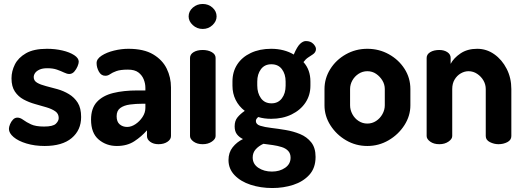

<svg xmlns="http://www.w3.org/2000/svg" viewBox="-20 -727 2644 968"><path d="M205 9Q155 9 113.5 -3.5Q72 -16 48.5 -36Q25 -56 25 -77Q25 -87 30.5 -100.5Q36 -114 45.5 -124Q55 -134 68 -134Q82 -134 97.5 -122.5Q113 -111 136.5 -100Q160 -89 202 -89Q247 -89 261.5 -103Q276 -117 276 -132Q276 -154 258.5 -166Q241 -178 214 -186Q187 -194 156.5 -202.5Q126 -211 99 -225.5Q72 -240 55 -265.5Q38 -291 38 -332Q38 -368 55 -402Q72 -436 111 -458.5Q150 -481 217 -481Q258 -481 294.5 -472.5Q331 -464 354 -449Q377 -434 377 -416Q377 -407 371 -392.5Q365 -378 354.5 -366Q344 -354 329 -354Q318 -354 302.5 -361.5Q287 -369 267 -376Q247 -383 219 -383Q194 -383 179 -376Q164 -369 157 -359Q150 -349 150 -338Q150 -320 167 -310Q184 -300 211.5 -293Q239 -286 269.5 -277.5Q300 -269 327.5 -252.5Q355 -236 372 -209Q389 -182 389 -137Q389 -71 341.5 -31Q294 9 205 9Z M569 9Q516 9 477.5 -23.5Q439 -56 439 -124Q439 -181 468.5 -213Q498 -245 550.5 -258Q603 -271 672 -271H713V-284Q713 -306 704.5 -327Q696 -348 677.5 -362Q659 -376 625 -376Q587 -376 566.5 -368.5Q546 -361 535 -353Q524 -345 511 -345Q490 -345 478.5 -366Q467 -387 467 -409Q467 -430 492.5 -446.5Q518 -463 555 -472Q592 -481 627 -481Q705 -481 752 -453Q799 -425 820.5 -381Q842 -337 842 -286V-41Q842 -24 824 -12Q806 0 779 0Q754 0 737.5 -12Q721 -24 721 -41V-70Q694 -39 657.5 -15Q621 9 569 9ZM621 -87Q642 -87 663 -101Q684 -115 698.5 -137Q713 -159 713 -183V-204H698Q665 -204 635 -200Q605 -196 586.5 -182.5Q568 -169 568 -141Q568 -113 583.5 -100Q599 -87 621 -87Z M1002 0Q974 0 956 -13Q938 -26 938 -41V-435Q938 -453 956 -464Q974 -475 1002 -475Q1029 -475 1048 -464Q1067 -453 1067 -435V-41Q1067 -26 1048 -13Q1029 0 1002 0ZM1002 -581Q973 -581 952 -600.5Q931 -620 931 -644Q931 -670 952 -688.5Q973 -707 1002 -707Q1031 -707 1051.5 -688.5Q1072 -670 1072 -644Q1072 -620 1051.5 -600.5Q1031 -581 1002 -581Z M1353 221Q1294 221 1243.5 204.5Q1193 188 1162.5 156Q1132 124 1132 80Q1132 42 1153 15.5Q1174 -11 1205 -26Q1186 -35 1174.5 -50Q1163 -65 1163 -90Q1163 -118 1177.5 -135.5Q1192 -153 1214 -168Q1184 -191 1168 -223.5Q1152 -256 1152 -295V-316Q1152 -365 1176 -402Q1200 -439 1244.5 -460Q1289 -481 1347 -481Q1380 -481 1409 -473.5Q1438 -466 1461 -452Q1478 -492 1493 -506Q1508 -520 1522 -520Q1546 -520 1559.5 -506Q1573 -492 1573 -480Q1573 -471 1568.5 -464Q1564 -457 1556 -452Q1547 -446 1534 -437.5Q1521 -429 1510 -414Q1528 -394 1536.5 -369.5Q1545 -345 1545 -316V-295Q1545 -247 1520 -209.5Q1495 -172 1450 -150Q1405 -128 1347 -128Q1311 -128 1282 -137Q1277 -133 1273.5 -128Q1270 -123 1270 -117Q1270 -100 1292 -93Q1314 -86 1348 -82Q1382 -78 1420.5 -71.5Q1459 -65 1493 -51Q1527 -37 1549 -9.5Q1571 18 1571 64Q1571 120 1539.5 154.5Q1508 189 1458.5 205Q1409 221 1353 221ZM1351 138Q1390 138 1417.5 119Q1445 100 1445 68Q1445 47 1433 34Q1421 21 1400.5 14.5Q1380 8 1356 4.5Q1332 1 1308 -2Q1284 9 1269 26Q1254 43 1254 67Q1254 100 1282.5 119Q1311 138 1351 138ZM1349 -206Q1382 -206 1401 -231Q1420 -256 1420 -295V-316Q1420 -353 1401.5 -378Q1383 -403 1348 -403Q1314 -403 1295.5 -378Q1277 -353 1277 -316V-296Q1277 -258 1295.5 -232Q1314 -206 1349 -206Z M1832 9Q1774 9 1725 -19.5Q1676 -48 1646 -95Q1616 -142 1616 -196V-278Q1616 -332 1645 -378.5Q1674 -425 1723.5 -453Q1773 -481 1832 -481Q1891 -481 1940.5 -453.5Q1990 -426 2019.5 -380Q2049 -334 2049 -278V-196Q2049 -143 2019 -96Q1989 -49 1939.5 -20Q1890 9 1832 9ZM1832 -104Q1856 -104 1876 -117Q1896 -130 1908 -151.5Q1920 -173 1920 -196V-278Q1920 -301 1908 -321Q1896 -341 1876.5 -354.5Q1857 -368 1832 -368Q1808 -368 1788 -355Q1768 -342 1756.5 -321.5Q1745 -301 1745 -278V-196Q1745 -173 1756.5 -151.5Q1768 -130 1788 -117Q1808 -104 1832 -104Z M2195 0Q2167 0 2149 -13Q2131 -26 2131 -41V-435Q2131 -453 2149 -464Q2167 -475 2195 -475Q2219 -475 2235.5 -464Q2252 -453 2252 -435V-405Q2267 -434 2301.5 -457.5Q2336 -481 2386 -481Q2433 -481 2472 -453.5Q2511 -426 2534.5 -380Q2558 -334 2558 -278V-41Q2558 -21 2538 -10.5Q2518 0 2493 0Q2471 0 2450 -10.5Q2429 -21 2429 -41V-278Q2429 -301 2417.5 -321Q2406 -341 2386 -354.5Q2366 -368 2342 -368Q2322 -368 2303 -357Q2284 -346 2272 -326Q2260 -306 2260 -278V-41Q2260 -26 2241 -13Q2222 0 2195 0Z"/></svg>

Font: Dosis ExtraLight
Style: Bold
Weight: 700
Version: Version 3.001; ttfautohint (v1.8.2)